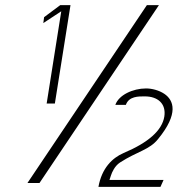

<svg xmlns="http://www.w3.org/2000/svg" viewBox="-20 -744 703 749"><path d="M149 -654 219 -700 162 -340H194L255 -724H215L152 -677ZM87 -30H134L600 -724H553ZM364 -15H606L618 -42H407L413 -60C417 -72 427 -96 448 -110C516 -154 563 -159 597 -202C678 -301 658 -353 621 -378C600 -392 572 -399 550 -399C498 -399 443 -373 430 -335H471C483 -369 521 -368 545 -368C595 -368 629 -340 621 -289C612 -235 559 -188 462 -147C418 -128 377 -88 364 -15Z"/></svg>

Font: Charger Sport
Style: HLObl
Weight: 100
Designer: Jasper
Foundry: Cannot Into Space Fonts
Version: Version 1.1